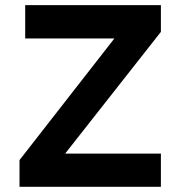

<svg xmlns="http://www.w3.org/2000/svg" viewBox="-20 -720 705 740"><path d="M55.2 0V-103L420.9 -571.8H77.1V-700.2H600.1V-597.2L231 -127.9H600.1V0Z"/></svg>

Font: Overpass
Style: Bold
Weight: 700
Designer: Delve Withrington
Foundry: Delve Fonts
Version: Version 1.001